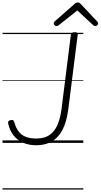

<svg xmlns="http://www.w3.org/2000/svg" viewBox="-20 -1149 809 1544"><path d="M271 19Q213 19 166.5 -1Q120 -21 89 -60Q58 -99 46 -155Q43 -168 48 -174Q53 -180 65 -183Q77 -186 84 -183Q91 -180 95 -167Q107 -123 128.5 -93.5Q150 -64 185.5 -49.5Q221 -35 272 -35Q306 -35 334 -43Q362 -51 385 -68.5Q408 -86 425.5 -113.5Q443 -141 455 -179Q467 -217 474 -266L550 -871Q552 -881 559 -885.5Q566 -890 580 -890Q595 -890 601 -885.5Q607 -881 605 -871L529 -268Q521 -209 506 -162.5Q491 -116 468.5 -81.5Q446 -47 416.5 -25Q387 -3 350.5 8Q314 19 271 19ZM434 -939Q426 -939 419 -946.5Q412 -954 412 -962Q412 -966 413.5 -969.5Q415 -973 419 -976L578 -1116Q585 -1123 591 -1126Q597 -1129 606 -1129Q614 -1129 619.5 -1125.5Q625 -1122 630 -1116L763 -975Q767 -971 768 -967.5Q769 -964 769 -961Q769 -952 761.5 -945.5Q754 -939 746 -939Q741 -939 736.5 -941.5Q732 -944 728 -948L602 -1065L453 -947Q448 -943 443.5 -941Q439 -939 434 -939ZM0 365H650V375H0ZM0 -20H650V0H0ZM0 -505H650V-500H0ZM0 -885H650V-875H0Z"/></svg>

Font: Playwrite GB J Guides
Style: Italic
Weight: 400
Italic angle: -7.01216°
Designer: Veronika Burian, José Scaglione
Foundry: TypeTogether
Version: Version 1.003